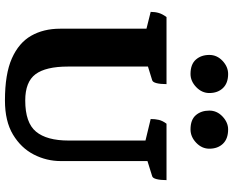

<svg xmlns="http://www.w3.org/2000/svg" viewBox="-103 -827 942 776"><g transform="rotate(90 368.0 -439.0)"><path d="M386 12Q279 12 216 -16Q153 -44 124.5 -94Q96 -144 96 -211V-560L28 -577Q28 -595 32.5 -610Q37 -625 49 -641H320Q320 -616 316 -600.5Q312 -585 304 -583L249 -566V-243Q249 -153 280 -111.5Q311 -70 386 -70Q476 -70 512 -113.5Q548 -157 548 -245V-556L461 -577Q461 -595 464.5 -610Q468 -625 480 -641H708Q708 -617 704 -601Q700 -585 692 -583L631 -564V-214Q631 -156 604.5 -104.5Q578 -53 524 -20.5Q470 12 386 12ZM503 -738Q464 -738 445.5 -759.5Q427 -781 427 -814Q427 -845 451 -867.5Q475 -890 503 -890Q541 -890 561 -869Q581 -848 581 -814Q581 -784 557 -761Q533 -738 503 -738ZM279 -738Q240 -738 221 -759.5Q202 -781 202 -814Q202 -845 226 -867.5Q250 -890 279 -890Q316 -890 336 -869Q356 -848 356 -814Q356 -784 332 -761Q308 -738 279 -738Z"/></g></svg>

Font: Petrona ExtraBold
Style: Regular
Weight: 800
Designer: Ringo R. Seeber
Foundry: Ringo R. Seeber
Version: Version 2.001; ttfautohint (v1.8.3)